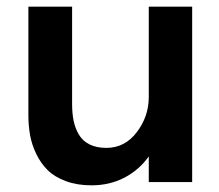

<svg xmlns="http://www.w3.org/2000/svg" viewBox="-20 -551 662 581"><path d="M256.8 9.8Q213.4 9.8 179.2 -2.9Q145 -15.6 124.3 -36.1Q103.5 -56.6 89.8 -85Q76.2 -113.3 71 -142.1Q65.9 -170.9 65.9 -202.6V-530.8H198.2V-236.3Q198.2 -207.5 202.9 -185.1Q207.5 -162.6 218.8 -143.6Q230 -124.5 251 -114Q272 -103.5 301.8 -103.5Q357.9 -103.5 394 -151.1Q430.2 -198.7 430.2 -257.3V-530.8H561.5V0H430.2V-77.6Q400.9 -36.6 356.4 -13.4Q312 9.8 256.8 9.8Z"/></svg>

Font: Epilogue SemiBold
Style: Regular
Weight: 600
Designer: Tyler Finck
Foundry: Etcetera Type Co
Version: Version 2.112